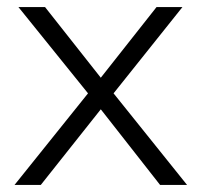

<svg xmlns="http://www.w3.org/2000/svg" viewBox="-20 -521 568 541"><path d="M21 0H95L264 -213L431 0H507L300 -258L494 -501H421L264 -302L107 -501H32L228 -258Z"/></svg>

Font: Poppy and Pepper Light
Style: Regular
Weight: 300
Designer: Thy Ha
Foundry: Thy Ha
Version: Version 0.001;Glyphs 3.2 (3227)